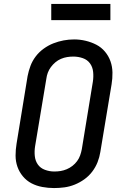

<svg xmlns="http://www.w3.org/2000/svg" viewBox="-20 -946 640 974"><path d="M254 8Q224 8 194.5 2.5Q165 -3 140 -16Q115 -29 96.5 -51Q78 -73 68.5 -100Q59 -127 59 -157Q59 -187 64 -217L120 -560Q125 -586 134.5 -611.5Q144 -637 161 -659.5Q178 -682 201.5 -699Q225 -716 250.5 -726Q276 -736 302.5 -741Q329 -746 356 -746Q386 -746 415 -739Q444 -732 469 -719Q494 -706 512.5 -684Q531 -662 540.5 -635Q550 -608 550.5 -578Q551 -548 546 -518L489 -175Q485 -149 475 -123.5Q465 -98 448 -75.5Q431 -53 408 -36.5Q385 -20 359 -9.5Q333 1 306.5 4.5Q280 8 254 8ZM255 -76Q255 -76 255.5 -76Q256 -76 256 -76Q272 -76 287.5 -78.5Q303 -81 318.5 -87.5Q334 -94 347.5 -104.5Q361 -115 371 -128.5Q381 -142 386.5 -157.5Q392 -173 395 -189L451 -531Q455 -556 452.5 -581Q450 -606 436.5 -624.5Q423 -643 400 -651Q377 -659 352 -659Q336 -659 320.5 -656.5Q305 -654 289.5 -647.5Q274 -641 261 -630Q248 -619 238 -605.5Q228 -592 222.5 -577Q217 -562 215 -546L158 -204Q154 -179 156.5 -154.5Q159 -130 172 -111.5Q185 -93 208 -84.5Q231 -76 255 -76ZM540 -844H240V-926H540Z"/></svg>

Font: Iosevka Curly Slab MdEx
Style: Italic
Weight: 500
Width: 7
Italic angle: -9°
Monospace: yes
Designer: Belleve Invis
Foundry: Belleve Invis
Version: Version 11.0.0; ttfautohint (v1.8.3)